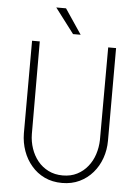

<svg xmlns="http://www.w3.org/2000/svg" viewBox="-60 -940 720 995"><g transform="rotate(5 300.0 -442.5)"><path d="M519 -710.9H478L477.1 -229Q476.1 -190.4 464.4 -154.3Q452.6 -118.2 430.2 -90.8Q407.7 -62.5 375.2 -45.9Q342.8 -29.3 300.8 -29.3Q258.8 -29.3 225.8 -45.9Q192.9 -62.5 170.4 -90.3Q147.9 -118.2 135.7 -154.1Q123.5 -189.9 123 -229L122.1 -710.9H82L81.5 -229Q82 -181.2 97.4 -137.9Q112.8 -94.7 141.1 -62Q168.9 -28.8 209.2 -9.5Q249.5 9.8 300.8 9.8Q351.1 9.8 391.4 -9.5Q431.6 -28.8 460 -62Q488.3 -94.7 503.7 -137.9Q519 -181.2 519 -229ZM330.1 -763.7 242.7 -893.6H191.9L290.5 -763.7Z"/></g></svg>

Font: Roboto Mono ExtraLight
Style: Regular
Weight: 250
Monospace: yes
Designer: Google
Version: Version 3.000